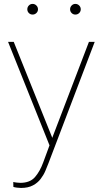

<svg xmlns="http://www.w3.org/2000/svg" viewBox="-20 -741 518 975"><path d="M249 -50.8 431.6 -528.3H460.9L226.1 87.9Q219.7 104.5 210.7 126Q201.7 147.5 186.5 167.5Q171.4 187.5 147.2 200.4Q123 213.4 86.9 213.4Q79.1 213.4 66.4 211.9Q53.7 210.4 47.9 208L47.4 183.1Q54.7 185.1 66.4 186.3Q78.1 187.5 83 187.5Q132.3 187.5 157.7 158.2Q183.1 128.9 199.7 83L231.4 -2.9L21 -528.3H49.8L245.6 -41ZM118.7 -693.8Q118.7 -705.1 126.5 -713.1Q134.3 -721.2 145.5 -721.2Q156.7 -721.2 164.8 -713.1Q172.9 -705.1 172.9 -693.8Q172.9 -682.6 164.8 -674.8Q156.7 -667 145.5 -667Q134.3 -667 126.5 -674.8Q118.7 -682.6 118.7 -693.8ZM335.9 -693.8Q335.9 -705.1 343.8 -713.1Q351.6 -721.2 362.8 -721.2Q374 -721.2 382.1 -713.1Q390.1 -705.1 390.1 -693.8Q390.1 -682.6 382.1 -674.8Q374 -667 362.8 -667Q351.6 -667 343.8 -674.8Q335.9 -682.6 335.9 -693.8Z"/></svg>

Font: Vazirmatn RD FD Thin
Style: Regular
Weight: 100
Designer: Saber Rastikerdar
Foundry: Saber Rastikerdar
Version: Version 33.003